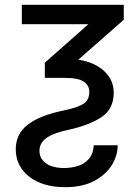

<svg xmlns="http://www.w3.org/2000/svg" viewBox="-20 -566 582 803"><path d="M71.3 -545.9H497.6V-483.4L307.6 -316.4Q376 -305.7 415.8 -268.6Q455.6 -231.4 455.6 -178.2Q455.6 -109.9 403.8 -75.7Q352.1 -41.5 261.7 -22Q213.9 -11.7 188.7 2Q163.6 15.6 154.3 31.5Q145 47.4 145 64Q145 98.1 172.9 117.4Q200.7 136.7 248 136.7Q277.8 136.7 305.4 128.2Q333 119.6 351.6 98.6Q370.1 77.6 372.1 41.5H472.2Q472.2 85.4 447 125.5Q421.9 165.5 373 191.2Q324.2 216.8 252.9 216.8Q158.7 216.8 102.3 172.9Q45.9 128.9 45.9 58.1Q45.9 -4.9 95 -43.7Q144 -82.5 244.1 -103.5Q306.2 -116.2 329.8 -132.3Q353.5 -148.4 353.5 -181.6Q353.5 -209 330.3 -224.6Q307.1 -240.2 254.9 -240.2H167.5V-303.7L349.6 -464.8H71.3Z"/></svg>

Font: Inter-Regular
Style: Regular
Weight: 400
Designer: Rasmus Andersson
Foundry: rsms
Version: Version 4.000;git-a52131595